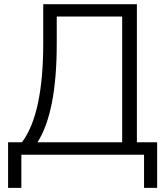

<svg xmlns="http://www.w3.org/2000/svg" viewBox="-20 -739 794 917"><path d="M18.6 158.2V-59.6H85Q186.5 -194.3 186.5 -533.2V-718.8H633.8V-59.6H730.5V158.2H668V0H82V158.2ZM159.2 -59.6H563.5V-660.2H251V-529.3Q251 -204.1 159.2 -59.6Z"/></svg>

Font: Min Sans Light
Style: Regular
Weight: 300
Designer: Jinseong-Kim, NotoSansCJK, Nunito
Foundry: Jinseong-Kim
Version: Version 1.400;Glyphs 3.1.2 (3151)